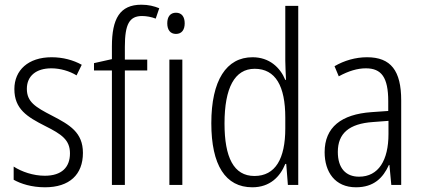

<svg xmlns="http://www.w3.org/2000/svg" viewBox="-20 -785 1794 815"><path d="M332 -136C332 -223 276 -255 201 -294C129 -331 94 -353 94 -408C94 -463 134 -495 198 -495C236 -495 276 -483 305 -465L327 -510C291 -530 247 -542 199 -542C100 -542 41 -487 41 -407C41 -322 95 -289 172 -250C242 -215 277 -191 277 -134C277 -75 242 -39 170 -39C121 -39 72 -56 38 -78V-22C68 -5 114 10 171 10C275 10 332 -44 332 -136Z M605 -486V-532H510V-586C510 -682 529 -717 583 -717C602 -717 623 -713 641 -706L656 -750C634 -759 610 -765 580 -765C489 -765 455 -706 455 -588V-534L379 -517V-486H455V0H510V-486Z M727 -731C702 -731 690 -713 690 -686C690 -658 703 -641 727 -641C751 -641 764 -658 764 -686C764 -713 752 -731 727 -731ZM754 -532H699V0H754Z M1051 10C1126 10 1169 -35 1191 -89H1195L1202 0H1246V-760H1191V-527C1191 -503 1193 -475 1194 -446H1191C1169 -499 1123 -542 1052 -542C941 -542 877 -444 877 -262C877 -84 937 10 1051 10ZM1060 -38C972 -38 933 -117 933 -261C933 -412 976 -493 1061 -493C1150 -493 1191 -419 1191 -286V-240C1191 -111 1149 -38 1060 -38Z M1538 -542C1489 -542 1441 -528 1400 -504L1418 -461C1460 -484 1498 -495 1533 -495C1599 -495 1628 -457 1628 -355V-314L1557 -309C1429 -300 1358 -245 1358 -139C1358 -55 1402 10 1491 10C1567 10 1606 -30 1631 -85H1633L1641 0H1683V-359C1683 -485 1639 -542 1538 -542ZM1563 -267 1629 -272V-216C1629 -105 1587 -35 1504 -35C1448 -35 1414 -71 1414 -140C1414 -219 1462 -260 1563 -267Z"/></svg>

Font: Noto Sans Thai Cond Light
Style: Regular
Weight: 300
Width: 3
Designer: Monotype Design Team
Foundry: Monotype Imaging Inc.
Version: Version 2.002